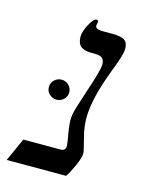

<svg xmlns="http://www.w3.org/2000/svg" viewBox="-132 -650 551 712"><g transform="rotate(15 144.0 -294.5)"><path d="M231 -97.2Q231 -80.1 216.3 -47.6Q201.7 -15.1 190.9 0H-37.1L2.9 -88.9H146Q165 -88.9 165 -107.9L163.1 -125.5Q152.8 -182.1 152.8 -204.1Q152.8 -225.6 161.6 -253.9Q170.4 -282.2 184.1 -324.2Q213.9 -411.1 213.9 -434.1Q213.9 -464.8 180.2 -464.8H164.1Q136.2 -464.8 122.6 -475.8Q108.9 -486.8 108.9 -513.2Q108.9 -531.7 124 -560.3Q139.2 -588.9 150.9 -588.9Q157.2 -588.9 157.2 -581.1L154.8 -566.9Q154.8 -553.2 184.1 -553.2H221.2Q254.9 -553.2 267.8 -543.9Q280.8 -534.7 280.8 -511.2Q280.8 -488.8 253.9 -420.9Q208 -301.3 208 -228Q208 -192.4 217.8 -155.8Q231 -105.5 231 -97.2ZM43.9 -301.3Q43.9 -318.4 55.7 -329.3Q67.4 -340.3 83 -340.3Q98.6 -340.3 110.4 -329.3Q122.1 -318.4 122.1 -301.3Q122.1 -285.6 110.4 -274.7Q98.6 -263.7 83 -263.7Q67.4 -263.7 55.7 -274.7Q43.9 -285.6 43.9 -301.3Z"/></g></svg>

Font: Tinos
Style: Italic
Weight: 400
Italic angle: -16.333°
Designer: Steve Matteson
Foundry: Monotype Imaging Inc.
Version: Version 1.32